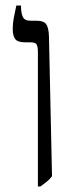

<svg xmlns="http://www.w3.org/2000/svg" viewBox="-20 -667 256 694"><path d="M117 7V-478Q117 -498 112.5 -506Q108 -514 91 -514H71Q43 -514 34.5 -526.5Q26 -539 26 -562Q26 -581 29.5 -600.5Q33 -620 39 -647H56V-644Q56 -620 62.5 -606Q69 -592 91 -592H113Q138 -592 147 -579.5Q156 -567 157 -535L168 -30Q158 -17 147.5 -9Q137 -1 126 7Z"/></svg>

Font: Noto Serif Hebrew ExtraCondensed
Style: Regular
Weight: 400
Width: 2
Designer: Monotype Design Team
Foundry: Monotype Imaging Inc.
Version: Version 2.004; ttfautohint (v1.8.4.7-5d5b)